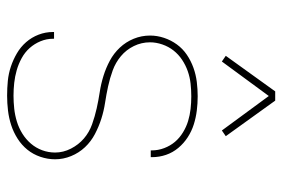

<svg xmlns="http://www.w3.org/2000/svg" viewBox="-147 -639 794 540"><g transform="rotate(90 250.0 -369.0)"><path d="M249 8Q228 8 207.5 6Q187 4 167.5 -2.5Q148 -9 130 -19.5Q112 -30 98.5 -45.5Q85 -61 77.5 -80.5Q70 -100 70 -121V-124H89V-121Q89 -103 96 -86Q103 -69 115 -55.5Q127 -42 143.5 -33Q160 -24 177.5 -19Q195 -14 213 -12Q231 -10 249 -10Q267 -10 285.5 -12Q304 -14 322 -19.5Q340 -25 356 -35Q372 -45 384 -59Q396 -73 402.5 -90.5Q409 -108 409 -127Q409 -150 398 -171.5Q387 -193 369.5 -208Q352 -223 329.5 -231Q307 -239 284.5 -244Q262 -249 239 -252.5Q216 -256 193.5 -263Q171 -270 150.5 -281Q130 -292 114 -309Q98 -326 89 -348Q80 -370 80 -394Q80 -414 86.5 -433.5Q93 -453 105 -469.5Q117 -486 134 -497.5Q151 -509 170.5 -516Q190 -523 210.5 -525.5Q231 -528 251 -528Q271 -528 291 -525.5Q311 -523 330 -517Q349 -511 366 -500Q383 -489 396 -473.5Q409 -458 415.5 -439Q422 -420 422 -400V-396H403V-399Q403 -417 396.5 -434Q390 -451 379 -464Q368 -477 352.5 -486.5Q337 -496 320.5 -501Q304 -506 286.5 -508Q269 -510 251 -510Q233 -510 215 -508Q197 -506 180 -500Q163 -494 148 -484Q133 -474 122 -460Q111 -446 105 -428.5Q99 -411 99 -394Q99 -370 109.5 -348.5Q120 -327 138 -312Q156 -297 178 -289Q200 -281 223 -276Q246 -271 269 -267.5Q292 -264 314 -257Q336 -250 357 -239Q378 -228 394 -211Q410 -194 419 -172Q428 -150 428 -127Q428 -106 421 -85.5Q414 -65 401 -49Q388 -33 370 -21.5Q352 -10 332 -3.5Q312 3 291 5.5Q270 8 249 8ZM153 -596 137 -607 237 -746H263L363 -607L347 -596L250 -728Z"/></g></svg>

Font: Iosevka SS18 Thin
Style: Regular
Weight: 100
Monospace: yes
Designer: Belleve Invis
Foundry: Belleve Invis
Version: Version 25.1.1; ttfautohint (v1.8.4)